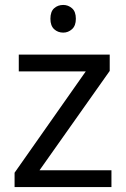

<svg xmlns="http://www.w3.org/2000/svg" viewBox="-20 -757 510 777"><path d="M431 0H39V-58L327 -468H56V-536H424V-470L140 -68H431ZM236 -737Q256 -737 271.5 -723.5Q287 -710 287 -681Q287 -653 271.5 -639Q256 -625 236 -625Q214 -625 199 -639Q184 -653 184 -681Q184 -710 199 -723.5Q214 -737 236 -737Z"/></svg>

Font: Noto Sans Grantha
Style: Regular
Weight: 400
Designer: Monotype Design Team
Foundry: Monotype Imaging Inc.
Version: Version 2.003; ttfautohint (v1.8.4.7-5d5b)